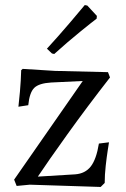

<svg xmlns="http://www.w3.org/2000/svg" viewBox="-20 -735 500 761"><path d="M183 -408Q134 -405 115.5 -386.5Q97 -368 92 -318L53 -312Q55 -326 59 -371.5Q63 -417 64 -457L70 -462L198 -454L408 -449L416 -428Q324 -310 247 -202.5Q170 -95 130 -35L278 -44Q318 -47 340 -75.5Q362 -104 372 -166L412 -171Q411 -164 407 -139Q403 -114 399 -78Q395 -42 395 -10L379 6L98 -3L46 2L36 -23L308 -414ZM195 -521 186 -523 166 -542Q211 -591 257 -645Q303 -699 316 -715L326 -713L364 -672L363 -661Q348 -650 297.5 -609Q247 -568 195 -521Z"/></svg>

Font: Sahitya
Style: Regular
Weight: 400
Designer: Juan Pablo del Peral
Foundry: Juan Pablo del Peral (http://www.huertatipografica.com)
Version: Version 1.001;PS 001.000;hotconv 1.0.70;makeotf.lib2.5.58329